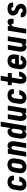

<svg xmlns="http://www.w3.org/2000/svg" viewBox="2358 -3134 783 5540"><g transform="rotate(-90 2750.0 -363.5)"><path d="M205 8Q175 8 146.5 2Q118 -4 94.5 -19Q71 -34 54.5 -57Q38 -80 30.5 -107.5Q23 -135 23.5 -165Q24 -195 29 -225L50 -355Q55 -379 63 -403.5Q71 -428 86 -450Q101 -472 121.5 -489.5Q142 -507 166 -518.5Q190 -530 215 -534Q240 -538 265 -538Q291 -538 316.5 -534.5Q342 -531 364.5 -521.5Q387 -512 405.5 -496.5Q424 -481 435.5 -459.5Q447 -438 450.5 -412.5Q454 -387 450 -362Q449 -360 449 -358Q449 -356 448 -354H311Q312 -354 312 -355Q312 -356 312 -357Q314 -369 313 -381.5Q312 -394 306 -404Q300 -414 288.5 -419Q277 -424 265 -424Q249 -424 234 -416.5Q219 -409 209 -395.5Q199 -382 193.5 -367Q188 -352 185 -336L164 -206Q162 -195 161 -184.5Q160 -174 160.5 -163.5Q161 -153 163.5 -142.5Q166 -132 171 -124Q176 -116 185.5 -111Q195 -106 205 -106Q221 -106 236.5 -115Q252 -124 262 -137.5Q272 -151 277.5 -167Q283 -183 286 -199H423Q418 -172 409 -147Q400 -122 386 -98Q372 -74 352.5 -53Q333 -32 308.5 -18Q284 -4 257.5 2Q231 8 205 8Z M706 8Q676 8 647.5 2Q619 -4 595 -19Q571 -34 555 -57Q539 -80 531 -107.5Q523 -135 523.5 -165Q524 -195 529 -225L550 -355Q555 -380 563.5 -404.5Q572 -429 587 -451.5Q602 -474 623.5 -491.5Q645 -509 669.5 -519.5Q694 -530 719 -535.5Q744 -541 770 -541Q800 -541 828 -533.5Q856 -526 880 -511Q904 -496 920.5 -473Q937 -450 944.5 -422.5Q952 -395 951.5 -365Q951 -335 946 -305L925 -175Q921 -150 912 -125.5Q903 -101 888 -79Q873 -57 852 -39.5Q831 -22 806.5 -11Q782 0 756.5 4Q731 8 706 8ZM709 -106Q725 -106 740 -113.5Q755 -121 765.5 -134Q776 -147 781.5 -162.5Q787 -178 790 -194L811 -324Q813 -335 814 -346Q815 -357 814.5 -368Q814 -379 811 -389.5Q808 -400 802 -408Q796 -416 786 -420Q776 -424 765 -424Q749 -424 734 -416Q719 -408 709 -395Q699 -382 693.5 -366.5Q688 -351 685 -336L664 -206Q662 -195 661 -184Q660 -173 661 -162.5Q662 -152 664.5 -141.5Q667 -131 673 -123Q679 -115 688.5 -110.5Q698 -106 709 -106Z M1000 0 1087 -530H1225L1217 -479Q1225 -492 1235 -503.5Q1245 -515 1258 -523.5Q1271 -532 1285.5 -535Q1300 -538 1314 -538Q1340 -538 1364 -528.5Q1388 -519 1404.5 -501Q1421 -483 1430.5 -459.5Q1440 -436 1443 -410.5Q1446 -385 1444.5 -358.5Q1443 -332 1438 -305L1388 0H1250L1303 -324Q1305 -335 1306 -345.5Q1307 -356 1307 -366.5Q1307 -377 1305 -387Q1303 -397 1298.5 -405.5Q1294 -414 1285 -419Q1276 -424 1266 -424Q1253 -424 1240 -418Q1227 -412 1217.5 -401.5Q1208 -391 1203 -378Q1198 -365 1196 -352L1138 0Z M1632 8Q1606 8 1584 -2.5Q1562 -13 1548.5 -32.5Q1535 -52 1529 -75.5Q1523 -99 1521.5 -123.5Q1520 -148 1522.5 -173.5Q1525 -199 1529 -225L1550 -355Q1554 -377 1560 -398.5Q1566 -420 1577 -441Q1588 -462 1603.5 -480.5Q1619 -499 1638.5 -512Q1658 -525 1680 -531.5Q1702 -538 1725 -538Q1744 -538 1762 -532Q1780 -526 1792.5 -513Q1805 -500 1812.5 -483Q1820 -466 1824 -448L1871 -735H2009L1888 0H1750L1761 -65Q1750 -49 1735.5 -35Q1721 -21 1704 -11Q1687 -1 1668.5 3.5Q1650 8 1632 8ZM1708 -106Q1722 -106 1735 -111.5Q1748 -117 1757.5 -128Q1767 -139 1772 -152Q1777 -165 1779 -178L1801 -308Q1803 -320 1804 -332Q1805 -344 1805.5 -355.5Q1806 -367 1804.5 -378.5Q1803 -390 1799 -400.5Q1795 -411 1786 -417.5Q1777 -424 1765 -424Q1749 -424 1734 -416Q1719 -408 1709 -395Q1699 -382 1693.5 -366.5Q1688 -351 1685 -336L1664 -206Q1662 -195 1661 -184Q1660 -173 1661 -162.5Q1662 -152 1664.5 -141.5Q1667 -131 1672.5 -123Q1678 -115 1687.5 -110.5Q1697 -106 1708 -106Z M2161 8Q2135 8 2111 -1.5Q2087 -11 2070.5 -29Q2054 -47 2045 -70.5Q2036 -94 2032.5 -119.5Q2029 -145 2031 -171.5Q2033 -198 2037 -225L2087 -530H2225L2172 -206Q2170 -195 2169 -184.5Q2168 -174 2168 -163.5Q2168 -153 2170 -143Q2172 -133 2176.5 -124.5Q2181 -116 2190 -111Q2199 -106 2209 -106Q2223 -106 2236 -112Q2249 -118 2258 -128.5Q2267 -139 2272 -152Q2277 -165 2279 -178L2337 -530H2475L2388 0H2250L2258 -51Q2250 -38 2240 -26.5Q2230 -15 2217 -6.5Q2204 2 2189.5 5Q2175 8 2161 8Z M2705 8Q2675 8 2646.5 2Q2618 -4 2594.5 -19Q2571 -34 2554.5 -57Q2538 -80 2530.5 -107.5Q2523 -135 2523.5 -165Q2524 -195 2529 -225L2550 -355Q2555 -379 2563 -403.5Q2571 -428 2586 -450Q2601 -472 2621.5 -489.5Q2642 -507 2666 -518.5Q2690 -530 2715 -534Q2740 -538 2765 -538Q2791 -538 2816.5 -534.5Q2842 -531 2864.5 -521.5Q2887 -512 2905.5 -496.5Q2924 -481 2935.5 -459.5Q2947 -438 2950.5 -412.5Q2954 -387 2950 -362Q2949 -360 2949 -358Q2949 -356 2948 -354H2811Q2812 -354 2812 -355Q2812 -356 2812 -357Q2814 -369 2813 -381.5Q2812 -394 2806 -404Q2800 -414 2788.5 -419Q2777 -424 2765 -424Q2749 -424 2734 -416.5Q2719 -409 2709 -395.5Q2699 -382 2693.5 -367Q2688 -352 2685 -336L2664 -206Q2662 -195 2661 -184.5Q2660 -174 2660.5 -163.5Q2661 -153 2663.5 -142.5Q2666 -132 2671 -124Q2676 -116 2685.5 -111Q2695 -106 2705 -106Q2721 -106 2736.5 -115Q2752 -124 2762 -137.5Q2772 -151 2777.5 -167Q2783 -183 2786 -199H2923Q2918 -172 2909 -147Q2900 -122 2886 -98Q2872 -74 2852.5 -53Q2833 -32 2808.5 -18Q2784 -4 2757.5 2Q2731 8 2705 8Z M3248 8Q3220 8 3194.5 0.5Q3169 -7 3150.5 -24.5Q3132 -42 3122 -66Q3112 -90 3108 -116.5Q3104 -143 3105.5 -170Q3107 -197 3112 -225L3144 -416H3065V-530H3162L3196 -735H3334L3300 -530H3415V-416H3282L3247 -206Q3245 -197 3244 -187Q3243 -177 3242.5 -167.5Q3242 -158 3242 -148.5Q3242 -139 3244 -130Q3246 -121 3251.5 -113.5Q3257 -106 3267 -106Q3276 -106 3283.5 -113Q3291 -120 3295.5 -128.5Q3300 -137 3303.5 -145.5Q3307 -154 3309.5 -163Q3312 -172 3314 -181Q3316 -190 3318 -199Q3318 -200 3318 -201.5Q3318 -203 3319 -204H3455Q3455 -201 3454.5 -198.5Q3454 -196 3454 -194Q3450 -168 3441.5 -143.5Q3433 -119 3420 -95.5Q3407 -72 3388.5 -51.5Q3370 -31 3347 -17.5Q3324 -4 3298.5 2Q3273 8 3248 8Z M3710 8Q3688 8 3665.5 5Q3643 2 3623 -6Q3603 -14 3586 -26.5Q3569 -39 3556.5 -55.5Q3544 -72 3536.5 -92.5Q3529 -113 3525.5 -135Q3522 -157 3523.5 -179.5Q3525 -202 3529 -225L3550 -355Q3555 -380 3563.5 -404.5Q3572 -429 3587 -451Q3602 -473 3623.5 -490.5Q3645 -508 3669 -519Q3693 -530 3718.5 -534Q3744 -538 3769 -538Q3799 -538 3828 -532Q3857 -526 3880.5 -511Q3904 -496 3920.5 -473Q3937 -450 3944.5 -422.5Q3952 -395 3951.5 -365Q3951 -335 3946 -305L3930 -210H3660L3659 -207Q3657 -195 3656 -183.5Q3655 -172 3656.5 -160.5Q3658 -149 3661 -138Q3664 -127 3671 -119Q3678 -111 3688.5 -106.5Q3699 -102 3710 -102Q3723 -102 3736 -105.5Q3749 -109 3759.5 -116.5Q3770 -124 3777.5 -135.5Q3785 -147 3788 -160H3920Q3912 -125 3893 -92.5Q3874 -60 3845 -36.5Q3816 -13 3780.5 -2.5Q3745 8 3710 8ZM3678 -320H3815L3816 -323Q3818 -335 3819 -346.5Q3820 -358 3819 -369.5Q3818 -381 3815 -391.5Q3812 -402 3805.5 -410.5Q3799 -419 3788.5 -423.5Q3778 -428 3767 -428Q3750 -428 3734 -420.5Q3718 -413 3706.5 -399Q3695 -385 3689 -369Q3683 -353 3681 -337Z M4161 8Q4135 8 4111 -1.5Q4087 -11 4070.5 -29Q4054 -47 4045 -70.5Q4036 -94 4032.5 -119.5Q4029 -145 4031 -171.5Q4033 -198 4037 -225L4087 -530H4225L4172 -206Q4170 -195 4169 -184.5Q4168 -174 4168 -163.5Q4168 -153 4170 -143Q4172 -133 4176.5 -124.5Q4181 -116 4190 -111Q4199 -106 4209 -106Q4223 -106 4236 -112Q4249 -118 4258 -128.5Q4267 -139 4272 -152Q4277 -165 4279 -178L4337 -530H4475L4388 0H4250L4258 -51Q4250 -38 4240 -26.5Q4230 -15 4217 -6.5Q4204 2 4189.5 5Q4175 8 4161 8Z M4550 0 4637 -530H4775L4762 -446Q4772 -464 4785 -481.5Q4798 -499 4815.5 -512Q4833 -525 4853 -531.5Q4873 -538 4893 -538Q4912 -538 4929.5 -531Q4947 -524 4957.5 -509.5Q4968 -495 4972.5 -477Q4977 -459 4978.5 -440Q4980 -421 4978 -401.5Q4976 -382 4973 -363H4835Q4836 -373 4837 -382.5Q4838 -392 4836 -401.5Q4834 -411 4827 -417.5Q4820 -424 4811 -424Q4798 -424 4787.5 -416Q4777 -408 4770 -397.5Q4763 -387 4758 -375.5Q4753 -364 4749 -352.5Q4745 -341 4742.5 -329Q4740 -317 4738 -305L4688 0Z M5206 8Q5182 8 5158 5Q5134 2 5112 -5.5Q5090 -13 5071 -26Q5052 -39 5039.5 -58Q5027 -77 5022.5 -100.5Q5018 -124 5022 -148Q5022 -150 5022.5 -152Q5023 -154 5024 -156H5156Q5155 -155 5155 -154.5Q5155 -154 5155 -153Q5153 -142 5156 -131.5Q5159 -121 5166.5 -114Q5174 -107 5184.5 -104.5Q5195 -102 5206 -102Q5217 -102 5228 -103.5Q5239 -105 5249.5 -109.5Q5260 -114 5268 -122.5Q5276 -131 5278 -142Q5281 -158 5272.5 -171.5Q5264 -185 5252 -194Q5240 -203 5226 -208.5Q5212 -214 5197.5 -219.5Q5183 -225 5169.5 -231.5Q5156 -238 5144 -246.5Q5132 -255 5121.5 -266Q5111 -277 5102.5 -289Q5094 -301 5087.5 -315Q5081 -329 5077.5 -344Q5074 -359 5073 -374.5Q5072 -390 5075 -407Q5078 -427 5087.5 -446.5Q5097 -466 5112.5 -482Q5128 -498 5147 -509Q5166 -520 5186.5 -526.5Q5207 -533 5228 -535.5Q5249 -538 5269 -538Q5293 -538 5316 -535Q5339 -532 5360.5 -524.5Q5382 -517 5400 -503.5Q5418 -490 5429.5 -471Q5441 -452 5445 -429Q5449 -406 5445 -382Q5445 -380 5444.5 -378.5Q5444 -377 5444 -375H5312Q5312 -375 5312 -376Q5312 -377 5312 -377Q5314 -387 5312 -397Q5310 -407 5304 -414.5Q5298 -422 5288.5 -425Q5279 -428 5269 -428Q5259 -428 5249 -426.5Q5239 -425 5230 -420Q5221 -415 5214 -407Q5207 -399 5205 -389Q5203 -373 5211 -359Q5219 -345 5230.5 -336Q5242 -327 5256.5 -321.5Q5271 -316 5285.5 -311Q5300 -306 5313.5 -299.5Q5327 -293 5339 -284Q5351 -275 5361.5 -264.5Q5372 -254 5380.5 -241.5Q5389 -229 5395.5 -215.5Q5402 -202 5405.5 -186.5Q5409 -171 5410 -155.5Q5411 -140 5408 -124Q5403 -92 5382 -64Q5361 -36 5331.5 -19.5Q5302 -3 5270 2.5Q5238 8 5206 8Z"/></g></svg>

Font: Iosevka Curly Heavy Oblique
Style: Regular
Weight: 900
Italic angle: -9°
Monospace: yes
Designer: Belleve Invis
Foundry: Belleve Invis
Version: Version 11.1.0; ttfautohint (v1.8.3)